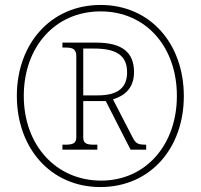

<svg xmlns="http://www.w3.org/2000/svg" viewBox="-20 -745 811 775"><path d="M385 10C587 10 722 -147 722 -357C722 -568 587 -725 386 -725C184 -725 48 -567 48 -358C48 -148 184 10 385 10ZM388 -16C208 -16 76 -157 76 -358C76 -555 202 -699 386 -699C570 -699 694 -555 694 -358C694 -161 569 -16 388 -16ZM232 -141H373V-161H360C332 -161 316 -165 316 -190V-337H407L507 -141H570V-161C538 -161 529 -165 517 -187L436 -344C478 -357 521 -385 521 -454C521 -533 474 -573 368 -573H232V-553H243C271 -553 288 -549 288 -518V-190C288 -165 271 -161 243 -161H232ZM375 -360H316V-549H360C450 -549 493 -521 493 -453C493 -393 458 -360 375 -360Z"/></svg>

Font: Noto Serif Thai SemiCondensed Thin
Style: Regular
Weight: 100
Width: 4
Designer: Monotype Design Team
Foundry: Monotype Imaging Inc.
Version: Version 2.002